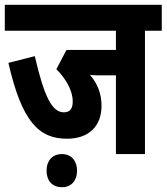

<svg xmlns="http://www.w3.org/2000/svg" viewBox="-20 -642 694 800"><path d="M584 -514H654V-622H0V-514H463V-434H257L215 -354C254 -314 283 -266 283 -219C283 -189 272 -174 246 -174C197 -174 164 -239 125 -408L15 -380C71 -135 142 -64 259 -64C351 -64 403 -117 403 -201C403 -252 386 -294 355 -330C371 -328 389 -328 402 -328H463V0H584ZM174 69C174 110 197 138 238 138C278 138 301 110 301 69C301 29 278 0 238 0C197 0 174 29 174 69Z"/></svg>

Font: Noto Sans ExtraCondensed
Style: Bold Italic
Weight: 700
Width: 2
Italic angle: -12°
Designer: Monotype Design Team
Foundry: Monotype Imaging Inc.
Version: Version 2.013